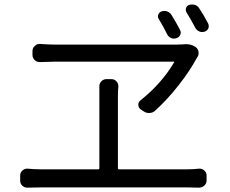

<svg xmlns="http://www.w3.org/2000/svg" viewBox="-20 -862 1040 869"><path d="M921.9 -755.9Q924.8 -750 924.8 -744.1Q924.8 -738.3 922.9 -733.4Q918 -722.7 906.2 -718.8Q893.6 -714.8 881.8 -719.7Q870.1 -724.6 863.3 -737.3Q845.7 -771.5 824.2 -805.7Q818.4 -815.4 822.3 -826.2Q826.2 -836.9 836.9 -839.8Q842.8 -841.8 848.6 -841.8Q855.5 -841.8 862.3 -839.8Q875 -835.9 881.8 -824.2Q903.3 -792 921.9 -755.9ZM794.9 -726.6Q800.8 -715.8 795.9 -704.6Q791 -693.4 779.3 -689.5Q766.6 -684.6 754.4 -689.9Q742.2 -695.3 736.3 -707Q719.7 -742.2 698.2 -776.4Q692.4 -786.1 696.8 -796.9Q701.2 -807.6 711.9 -810.5Q717.8 -812.5 723.6 -812.5Q729.5 -812.5 736.3 -810.5Q749 -805.7 755.9 -794.9Q778.3 -758.8 794.9 -726.6ZM767.6 -579.1Q770.5 -583 765.6 -583H233.4Q209 -583 162.1 -581.1Q147.5 -580.1 137.2 -589.8Q127 -599.6 127 -613.3V-630.9Q127 -645.5 137.7 -654.3Q146.5 -663.1 159.2 -663.1Q160.2 -663.1 161.1 -663.1Q200.2 -660.2 228.5 -660.2H780.3Q793.9 -660.2 807.6 -661.1Q814.5 -662.1 821.3 -662.1Q846.7 -662.1 865.2 -649.4Q876 -641.6 878.4 -628.4Q880.9 -615.2 874 -604.5Q871.1 -600.6 869.1 -596.7Q839.8 -542 789.1 -477.1Q738.3 -412.1 683.6 -362.3Q672.9 -351.6 657.2 -350.6Q641.6 -349.6 629.9 -358.4L616.2 -367.2Q606.4 -375 606 -387.2Q605.5 -399.4 616.2 -408.2Q710.9 -483.4 767.6 -579.1ZM513.7 -100.6Q513.7 -95.7 518.6 -95.7H830.1Q853.5 -95.7 880.9 -98.6Q894.5 -99.6 904.8 -90.3Q915 -81.1 915 -67.4V-44.9Q915 -31.2 904.8 -22Q894.5 -12.7 880.9 -12.7Q861.3 -13.7 830.1 -13.7H162.1Q132.8 -13.7 105.5 -12.7Q104.5 -12.7 103.5 -12.7Q90.8 -12.7 81.1 -21.5Q71.3 -30.3 71.3 -44.9V-67.4Q71.3 -81.1 81.5 -90.3Q91.8 -99.6 105.5 -98.6Q134.8 -95.7 162.1 -95.7H425.8Q429.7 -95.7 429.7 -100.6V-423.8Q429.7 -453.1 429.7 -469.7Q428.7 -483.4 438.5 -493.7Q448.2 -503.9 461.9 -503.9H484.4Q498 -503.9 507.3 -493.7Q516.6 -483.4 515.6 -469.7Q513.7 -449.2 513.7 -423.8Z"/></svg>

Font: Gen Jyuu GothicL Regular
Style: Regular
Weight: 400
Designer: [Source Han Sans]
Ryoko NISHIZUKA  (kana & ideographs); Paul D. Hunt (Latin, Greek & Cyrillic); Wenlong ZHANG  (bopomofo
Version: Version 1.002.20150607